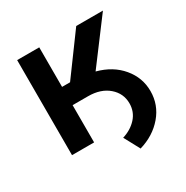

<svg xmlns="http://www.w3.org/2000/svg" viewBox="-158 -680 927 955"><g transform="rotate(-30 305.0 -202.0)"><path d="M67.4 0V-545.9H194.3V-318.8H240.2L406.7 -545.9H560.1L377 -301.8Q463.9 -278.8 514.4 -218.5Q564.9 -158.2 564.9 -81.1Q564.9 -2.4 513.7 57.6Q462.4 117.7 379.4 142.1L331.1 52.2Q380.9 37.1 412.4 2.4Q443.8 -32.2 443.8 -80.6Q443.8 -137.7 399.7 -175.8Q355.5 -213.9 282.7 -213.9H194.3V0Z"/></g></svg>

Font: Inter SemiBold
Style: Regular
Weight: 600
Designer: Rasmus Andersson
Foundry: rsms
Version: Version 4.001;git-9221beed3